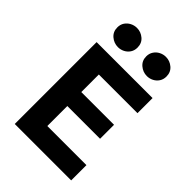

<svg xmlns="http://www.w3.org/2000/svg" viewBox="-267 -1048 1161 1161"><g transform="rotate(45 314.0 -467.0)"><path d="M85.5 0V-700H564V-571H233.5V-421H513.5V-301.5H233.5V-130.5H568V0ZM198 -769.5Q164 -769.5 137.5 -792Q111 -814.5 111 -851.5Q111 -876.5 123.2 -894.8Q135.5 -913 155.2 -923.2Q175 -933.5 198 -933.5Q231.5 -933.5 257.8 -911.2Q284 -889 284 -851.5Q284 -826.5 271.8 -808Q259.5 -789.5 239.8 -779.5Q220 -769.5 198 -769.5ZM445.5 -769.5Q411.5 -769.5 385 -792Q358.5 -814.5 358.5 -851.5Q358.5 -876 370.8 -894.5Q383 -913 402.8 -923.2Q422.5 -933.5 445.5 -933.5Q479 -933.5 505.2 -911.2Q531.5 -889 531.5 -851.5Q531.5 -826.5 519.2 -808Q507 -789.5 487.2 -779.5Q467.5 -769.5 445.5 -769.5Z"/></g></svg>

Font: Geologica Cursive SemiBold
Style: Regular
Weight: 600
Designer: Sindre Bremnes, Frode Helland
Foundry: Monokrom Skriftforlag AS
Version: Version 1.010;gftools[0.9.28]